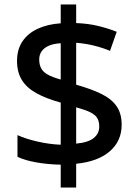

<svg xmlns="http://www.w3.org/2000/svg" viewBox="-20 -779 613 857"><path d="M251 -44Q194 -45 143 -54Q92 -63 58 -79V-176Q95 -159 148 -147Q201 -135 251 -133V-321Q186 -339 142.5 -363Q99 -387 77.5 -422Q56 -457 56 -507Q56 -558 80 -594Q104 -630 148 -650.5Q192 -671 251 -675V-759H320V-676Q374 -674 419 -663Q464 -652 501 -637L471 -552Q438 -566 399 -575.5Q360 -585 320 -588V-401Q387 -382 432 -360Q477 -338 500 -305.5Q523 -273 523 -222Q523 -150 470.5 -104Q418 -58 320 -48V58H251ZM320 -138Q374 -143 398.5 -163Q423 -183 423 -214Q423 -237 414 -252Q405 -267 382.5 -278Q360 -289 320 -300ZM251 -586Q218 -584 197 -574.5Q176 -565 165.5 -549.5Q155 -534 155 -514Q155 -490 164 -473.5Q173 -457 194 -445.5Q215 -434 251 -424Z"/></svg>

Font: Noto Sans Symbols Medium
Style: Regular
Weight: 500
Version: Version 2.002